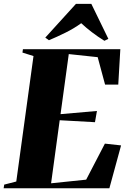

<svg xmlns="http://www.w3.org/2000/svg" viewBox="-42 -1006 670 1026"><path d="M-22.5 0 -19.5 -19.5 45 -36 137 -706.5 78 -725 80.5 -743H601L590 -554H519.5L480 -700.5L325.5 -717L281.5 -396L476 -413L465.5 -353L277 -363.5L231 -26.5L418.5 -46L518.5 -238.5L605 -229L542.5 0ZM200 -805 364 -985.5H446L537 -798.5L516 -788Q481 -809.5 449 -834Q417 -858.5 392 -882Q354.5 -854.5 308 -831.5Q261.5 -808.5 219.5 -791Z"/></svg>

Font: Merriweather 144pt Black
Style: Italic
Weight: 900
Italic angle: -7.8°
Version: Version 2.101